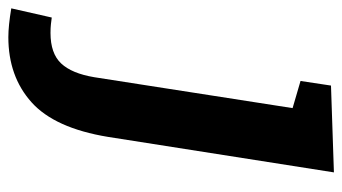

<svg xmlns="http://www.w3.org/2000/svg" viewBox="-327 -378 820 460"><g transform="rotate(90 83.0 -148.0)"><path d="M58 -531 266 -538 181 3Q160 131 98 186.5Q36 242 -58 242Q-85 242 -127 235L-105 138Q-98 139 -89 140Q-80 141 -68 141Q-19 141 5 115.5Q29 90 38 36L112 -439L47 -458Z"/></g></svg>

Font: Bitter Pro
Style: Bold Italic
Weight: 700
Italic angle: -9°
Designer: Sol Matas, and Bitter project Authors
Foundry: Sol Matas
Version: Version 1.010